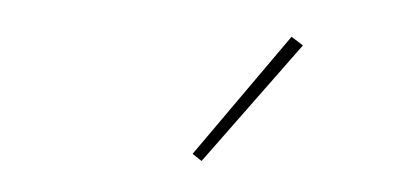

<svg xmlns="http://www.w3.org/2000/svg" viewBox="-30 -821 659 302"><g transform="rotate(5 300.0 -670.5)"><path d="M296 -567 281 -577 420 -774 439 -762Z"/></g></svg>

Font: Iosevka HT Thin Extended
Style: Regular
Weight: 100
Width: 7
Monospace: yes
Designer: Belleve Invis
Foundry: Belleve Invis
Version: Version 32.3.0; ttfautohint (v1.8.4)